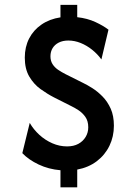

<svg xmlns="http://www.w3.org/2000/svg" viewBox="-20 -708 561 811"><path d="M235.4 83.3V11.1Q185.4 6.9 143.1 -13.2Q100.7 -33.3 74.3 -61.1L105.6 -188.9Q121.5 -161.1 146.2 -138.5Q170.8 -116 201 -102.8Q231.2 -89.6 263.2 -89.6Q291 -89.6 310.8 -100.3Q330.6 -111.1 341.7 -129.5Q352.8 -147.9 352.8 -170.1Q352.8 -197.2 340.3 -214.6Q327.8 -231.9 311.1 -242.7Q294.4 -253.5 282.6 -259L208.3 -296.5Q179.9 -311.1 151.4 -331.6Q122.9 -352.1 103.8 -384.4Q84.7 -416.7 84.7 -464.6Q84.7 -509.7 103.1 -545.5Q121.5 -581.2 155.6 -604.5Q189.6 -627.8 235.4 -634.7V-687.5H306.2V-635.4Q349.3 -630.6 383 -614.9Q416.7 -599.3 438.2 -582.6L408.3 -456.9Q391.7 -479.9 369.1 -497.9Q346.5 -516 320.8 -526.4Q295.1 -536.8 268.8 -536.8Q245.1 -536.8 228.1 -528.1Q211.1 -519.4 202.1 -504.5Q193.1 -489.6 193.1 -470.1Q193.1 -451.4 201.7 -437.5Q210.4 -423.6 225 -413.5Q239.6 -403.5 256.2 -395.1L331.2 -357.6Q348.6 -349.3 370.5 -335.4Q392.4 -321.5 413.2 -300.3Q434 -279.2 447.6 -249Q461.1 -218.8 461.1 -177.1Q461.1 -131.2 442.4 -92.4Q423.6 -53.5 388.9 -27.1Q354.2 -0.7 306.2 8.3V83.3Z"/></svg>

Font: Afacad Flux SemiBold
Style: Regular
Weight: 600
Designer: Kristian Moeller
Foundry: Dicotype
Version: Version 1.100